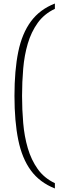

<svg xmlns="http://www.w3.org/2000/svg" viewBox="-20 -824 362 1088"><path d="M291 244Q205 210 155 142Q105 74 83.5 -31Q62 -136 62 -281Q62 -426 83.5 -530.5Q105 -635 155.5 -703Q206 -771 291 -804V-774Q230 -745 193.5 -694Q157 -643 137.5 -577Q118 -511 111.5 -435Q105 -359 105 -281Q105 -203 111.5 -127Q118 -51 137.5 15.5Q157 82 193.5 133.5Q230 185 291 214Z"/></svg>

Font: Noto Serif Malayalam ExtraLight
Style: Regular
Weight: 200
Designer: Indian type Foundry, Jelle Bosma, Monotype Design Team
Foundry: Monotype Imaging Inc.
Version: Version 2.104; ttfautohint (v1.8.4.7-5d5b)